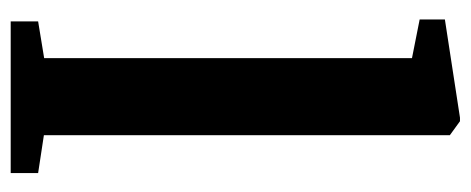

<svg xmlns="http://www.w3.org/2000/svg" viewBox="-274 -584 859 350"><g transform="rotate(90 155.0 -409.5)"><path d="M86.5 -61V-731.5L16 -745.5V-791.5L195 -819H201.5L227 -800.5V-60.5L296 -50V0H19.5V-50Z"/></g></svg>

Font: Merriweather 48pt
Style: Bold
Weight: 700
Version: Version 2.100